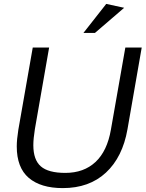

<svg xmlns="http://www.w3.org/2000/svg" viewBox="-20 -950 747 985"><path d="M66 -199Q66 -90 127.5 -37.5Q189 15 302 15Q438 15 523.5 -64.5Q609 -144 634 -287L707 -706H623L549 -285Q530 -175 470 -119Q410 -63 315 -63Q228 -63 189.5 -96.5Q151 -130 151 -205Q151 -238 159 -288L232 -706H148L74 -284Q66 -234 66 -199ZM408 -781H467L617 -910L525 -930Z"/></svg>

Font: Geom Light
Style: Italic
Weight: 300
Italic angle: -10°
Version: Version 1.102